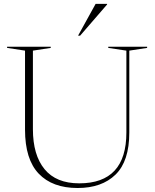

<svg xmlns="http://www.w3.org/2000/svg" viewBox="-20 -955 794 986"><path d="M629 -274.5V-695L536 -709V-715H735.5V-709L644 -695V-274.5Q644 -127 573.2 -58.2Q502.5 10.5 378.5 10.5Q249 10.5 178.8 -63.2Q108.5 -137 108.5 -289V-695L16.5 -709V-715H240.5V-709L149 -695V-291.5Q149 -159 208.8 -86.2Q268.5 -13.5 387 -13.5Q629 -13.5 629 -274.5ZM381 -772 471 -935H530V-932L391.5 -772Z"/></svg>

Font: Newsreader 72pt ExtraLight
Style: Regular
Weight: 275
Designer: Hugues Gentile
Foundry: Production Type
Version: Version 1.003; ttfautohint (v1.8.3)